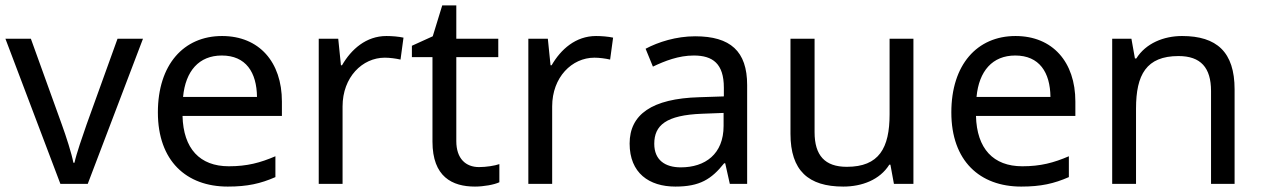

<svg xmlns="http://www.w3.org/2000/svg" viewBox="-20 -679 4660 709"><path d="M203 0H304L508 -536H414L300 -220C285 -177 262 -111 255 -78H251C245 -111 224 -176 208 -220L94 -536H0Z M800 -546C658 -546 563 -440 563 -264C563 -85 668 10 821 10C894 10 942 -1 997 -25V-102C941 -78 893 -65 825 -65C718 -65 657 -130 654 -251H1021V-304C1021 -450 937 -546 800 -546ZM799 -474C888 -474 928 -412 929 -321H656C665 -417 715 -474 799 -474Z M1407 -546C1332 -546 1277 -497 1243 -438H1239L1229 -536H1157V0H1245V-286C1245 -394 1318 -466 1401 -466C1419 -466 1442 -463 1459 -459L1470 -540C1452 -544 1427 -546 1407 -546Z M1749 -62C1700 -62 1665 -93 1665 -158V-468H1820V-536H1665V-659H1613L1578 -545L1501 -510V-468H1577V-156C1577 -26 1650 10 1734 10C1766 10 1805 3 1824 -6V-73C1807 -67 1775 -62 1749 -62Z M2181 -546C2106 -546 2051 -497 2017 -438H2013L2003 -536H1931V0H2019V-286C2019 -394 2092 -466 2175 -466C2193 -466 2216 -463 2233 -459L2244 -540C2226 -544 2201 -546 2181 -546Z M2547 -545C2477 -545 2411 -524 2364 -499L2391 -433C2435 -454 2486 -474 2542 -474C2612 -474 2653 -444 2653 -355V-323L2562 -320C2387 -315 2305 -256 2305 -149C2305 -40 2377 10 2474 10C2564 10 2607 -17 2654 -76H2658L2675 0H2739V-365C2739 -490 2677 -545 2547 -545ZM2573 -259 2652 -262V-214C2652 -110 2584 -61 2494 -61C2436 -61 2396 -88 2396 -148C2396 -216 2439 -254 2573 -259Z M3353 -536H3265V-257C3265 -132 3226 -63 3107 -63C3026 -63 2988 -105 2988 -191V-536H2899V-185C2899 -49 2965 10 3094 10C3163 10 3229 -15 3264 -71H3268L3281 0H3353Z M3730 -546C3588 -546 3493 -440 3493 -264C3493 -85 3598 10 3751 10C3824 10 3872 -1 3927 -25V-102C3871 -78 3823 -65 3755 -65C3648 -65 3587 -130 3584 -251H3951V-304C3951 -450 3867 -546 3730 -546ZM3729 -474C3818 -474 3858 -412 3859 -321H3586C3595 -417 3645 -474 3729 -474Z M4345 -546C4277 -546 4211 -519 4176 -463H4171L4158 -536H4087V0H4175V-278C4175 -403 4213 -472 4332 -472C4414 -472 4452 -429 4452 -343V0H4539V-349C4539 -487 4473 -546 4345 -546Z"/></svg>

Font: Noto Sans Osage
Style: Regular
Weight: 400
Designer: Monotype Design Team
Foundry: Monotype Imaging Inc.
Version: Version 2.002